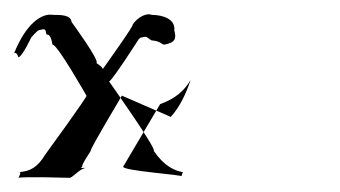

<svg xmlns="http://www.w3.org/2000/svg" viewBox="-22 -245 480 271"><path d="M-2 -170C2 -172 4 -164 4 -164C10 -166 22 -192 22 -192C30 -201 32 -203 36 -203C44 -206 42 -199 44 -196C50 -198 52 -182 52 -182C58 -184 100 -110 100 -110C104 -112 42 -27 42 -27C31 -9 21 -3 4 -2C10 -4 4 6 4 6C10 4 77 6 77 6C82 4 92 -8 100 -8C90 -8 92 -7 94 -10C94 -14 100 -22 106 -32C105 -35 148 -106 150 -110L219 -80C232 -94 241 -114 247 -132C238 -117 226 -106 204 -98L152 -10C148 -4 240 2 234 4L236 -2C225 -4 210 -10 195 -32C200 -34 132 -130 132 -130C137 -132 174 -190 174 -190C180 -194 176 -192 178 -192C186 -195 186 -191 192 -188C205 -187 206 -182 210 -182C226 -185 227 -191 224 -202C226 -218 208 -224 192 -224C186 -227 173 -222 165 -210C170 -213 122 -146 122 -146C127 -148 114 -156 114 -156C120 -158 79 -214 79 -214C78 -224 64 -224 53 -224C36 -227 14 -210 -2 -170Z"/></svg>

Font: Zinc
Style: Regular
Weight: 400
Version: Version 1